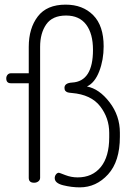

<svg xmlns="http://www.w3.org/2000/svg" viewBox="-20 -788 579 828"><path d="M7 -450Q7 -459 12.5 -465.5Q18 -472 27 -472H104V-586Q104 -666 143 -717Q182 -768 263 -768Q337 -768 382 -722.5Q427 -677 427 -588Q427 -530 408 -480.5Q389 -431 355 -415Q408 -405 452.5 -347Q497 -289 497 -216V-198Q497 -92 446 -36Q395 20 324 20Q289 20 252.5 11Q216 2 216 -20Q216 -29 221.5 -36Q227 -43 234 -43Q236 -43 261.5 -33Q287 -23 315 -23Q378 -23 414.5 -67.5Q451 -112 451 -196V-215Q451 -279 412 -329.5Q373 -380 290 -387Q278 -388 272.5 -389.5Q267 -391 262.5 -395.5Q258 -400 258 -409Q258 -430 291 -432Q381 -437 381 -573Q381 -643 351.5 -682Q322 -721 265 -721Q206 -721 179.5 -683Q153 -645 153 -586V-21Q153 -12 145.5 -6Q138 0 127 0Q104 0 104 -21V-429H27Q7 -429 7 -450Z"/></svg>

Font: Terminal Dosis
Style: Light
Weight: 300
Designer: EdgarTolentino, PabloImpallari, IginoMarini
Foundry: EdgarTolentino, PabloImpallari, IginoMarini
Version: Version 1.006